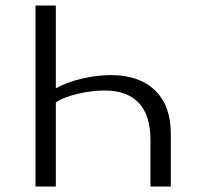

<svg xmlns="http://www.w3.org/2000/svg" viewBox="-20 -678 723 698"><path d="M183 -357Q225 -380 279 -392.5Q333 -405 383 -405Q486 -405 543.5 -349.5Q601 -294 601 -192V0H527V-169Q527 -259 484.5 -304Q442 -349 360 -349Q314 -349 263 -337Q212 -325 183 -306V0H109V-658H183Z"/></svg>

Font: LXGW Bright GB
Style: Regular
Weight: 400
Designer: Christian Thalmann (Catharsis Fonts)
Foundry: LXGW / Christian Thalmann (Catharsis Fonts) / Fontworks Inc.
Version: Version 5.510